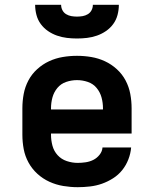

<svg xmlns="http://www.w3.org/2000/svg" viewBox="-20 -770 640 798"><path d="M303 8Q273 8 243 3Q213 -2 185.5 -14.5Q158 -27 135.5 -47.5Q113 -68 98.5 -94.5Q84 -121 78.5 -150.5Q73 -180 73 -210V-320Q73 -350 78.5 -379.5Q84 -409 98 -435.5Q112 -462 134.5 -482.5Q157 -503 184 -515.5Q211 -528 240.5 -533Q270 -538 300 -538Q330 -538 359.5 -533Q389 -528 416 -515.5Q443 -503 465.5 -482.5Q488 -462 502 -435.5Q516 -409 521.5 -379.5Q527 -350 527 -320V-215H192V-210Q192 -187 198 -164.5Q204 -142 219.5 -125Q235 -108 257.5 -100.5Q280 -93 303 -93Q319 -93 336 -95.5Q353 -98 368 -105.5Q383 -113 394 -127Q405 -141 406 -157H525Q523 -132 513.5 -107.5Q504 -83 488 -63Q472 -43 450 -29Q428 -15 404 -6.5Q380 2 354 5Q328 8 303 8ZM192 -315H408V-320Q408 -343 402 -365Q396 -387 381.5 -404.5Q367 -422 345 -429.5Q323 -437 300 -437Q277 -437 255 -429.5Q233 -422 218.5 -404.5Q204 -387 198 -365Q192 -343 192 -320ZM300 -610Q279 -610 258 -612.5Q237 -615 217 -622Q197 -629 179.5 -641Q162 -653 149.5 -670Q137 -687 131.5 -708Q126 -729 126 -750H234Q234 -738 239.5 -727.5Q245 -717 255 -711Q265 -705 276.5 -703Q288 -701 300 -701Q312 -701 323.5 -703Q335 -705 345 -711Q355 -717 360.5 -727.5Q366 -738 366 -750H474Q474 -729 468.5 -708Q463 -687 450.5 -670Q438 -653 420.5 -641Q403 -629 383 -622Q363 -615 342 -612.5Q321 -610 300 -610Z"/></svg>

Font: Iosevka Curly Extended
Style: Bold
Weight: 700
Width: 7
Monospace: yes
Designer: Belleve Invis
Foundry: Belleve Invis
Version: Version 11.1.0; ttfautohint (v1.8.3)